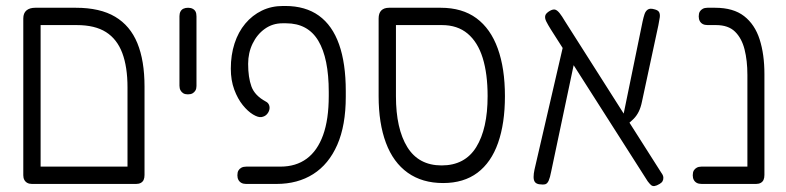

<svg xmlns="http://www.w3.org/2000/svg" viewBox="-20 -606 2632 643"><path d="M87 10Q78 10 71.5 6.5Q65 3 61.5 -3.5Q58 -10 58 -19V-544Q58 -562 68.5 -571Q79 -580 98 -580H234Q315 -580 365.5 -550Q416 -520 440 -461.5Q464 -403 464 -316V-20Q464 -10 461 -3.5Q458 3 451.5 6.5Q445 10 436 10Q427 10 420.5 7.5Q414 5 410.5 -0.5Q407 -6 407 -13V-313Q407 -382 389.5 -428.5Q372 -475 335 -498.5Q298 -522 237 -522H116V-20Q116 -10 112.5 -3.5Q109 3 103 6.5Q97 10 87 10ZM87 10 88 -48H434L435 10Z M609 -290Q600 -290 594 -293.5Q588 -297 584.5 -303.5Q581 -310 581 -319V-552Q581 -561 584.5 -567.5Q588 -574 594.5 -577Q601 -580 610 -580Q619 -580 625.5 -576.5Q632 -573 635 -567Q638 -561 638 -551V-318Q638 -309 634.5 -303Q631 -297 625 -293.5Q619 -290 609 -290Z M804 10Q795 10 788.5 6.5Q782 3 778.5 -3.5Q775 -10 775 -19Q775 -29 778.5 -35Q782 -41 788.5 -44.5Q795 -48 805 -48H919Q971 -48 1007 -74.5Q1043 -101 1062 -153.5Q1081 -206 1081 -285V-298Q1081 -411 1046 -469.5Q1011 -528 938 -528H926Q893 -528 867 -509.5Q841 -491 826 -460Q811 -429 811 -392Q811 -347 822 -316.5Q833 -286 870 -266Q878 -262 881 -254.5Q884 -247 882 -238.5Q880 -230 873.5 -223Q867 -216 856 -214Q845 -212 827.5 -222.5Q810 -233 793 -254Q776 -275 764.5 -306Q753 -337 753 -376Q753 -422 765.5 -460.5Q778 -499 801.5 -527Q825 -555 857 -570.5Q889 -586 928 -586H935Q1003 -586 1048 -553.5Q1093 -521 1115.5 -457.5Q1138 -394 1138 -301V-282Q1138 -186 1109.5 -121Q1081 -56 1029 -23Q977 10 906 10Z M1464 7Q1394 7 1345.5 -27.5Q1297 -62 1272.5 -127.5Q1248 -193 1248 -284V-544Q1248 -562 1257 -571Q1266 -580 1283 -580H1456Q1528 -580 1575.5 -545Q1623 -510 1647 -443.5Q1671 -377 1671 -284Q1671 -193 1648 -127.5Q1625 -62 1579 -27.5Q1533 7 1464 7ZM1459 -52Q1537 -52 1575 -113.5Q1613 -175 1613 -284Q1613 -359 1596.5 -412Q1580 -465 1546 -493.5Q1512 -522 1460 -522H1306V-284Q1306 -175 1344 -113.5Q1382 -52 1459 -52Z M2189 10Q2179 16 2172 17Q2165 18 2160 13.5Q2155 9 2149 1L1825 -507Q1815 -523 1809.5 -534Q1804 -545 1806 -553.5Q1808 -562 1822 -570Q1833 -576 1840 -573.5Q1847 -571 1854.5 -561.5Q1862 -552 1872 -535L2195 -27Q2201 -19 2201.5 -12Q2202 -5 2199 0.5Q2196 6 2189 10ZM1785 11Q1775 9 1771 3Q1767 -3 1767 -13.5Q1767 -24 1770 -38L1867 -457L1913 -444L1826 -32Q1822 -11 1817.5 -1Q1813 9 1806 11Q1799 13 1785 11ZM2077 -186 2062 -193 2132 -534Q2135 -548 2138.5 -558.5Q2142 -569 2149.5 -574Q2157 -579 2171 -575Q2184 -572 2187.5 -565Q2191 -558 2189.5 -547.5Q2188 -537 2185 -522L2130 -266Q2126 -246 2119 -232Q2112 -218 2102 -208Q2092 -198 2077 -186Z M2512 10Q2503 10 2496.5 7.5Q2490 5 2486.5 -0.5Q2483 -6 2483 -13V-355Q2483 -403 2473.5 -440.5Q2464 -478 2441.5 -500Q2419 -522 2378 -522H2350Q2340 -522 2333.5 -525.5Q2327 -529 2323.5 -535.5Q2320 -542 2320 -551Q2320 -561 2323.5 -567Q2327 -573 2333.5 -576.5Q2340 -580 2349 -580H2375Q2436 -580 2472 -552Q2508 -524 2524 -474Q2540 -424 2540 -358V-20Q2540 -10 2537 -3.5Q2534 3 2527.5 6.5Q2521 10 2512 10ZM2330 10Q2320 10 2313.5 6.5Q2307 3 2303.5 -3.5Q2300 -10 2300 -19Q2300 -29 2303.5 -35Q2307 -41 2313.5 -44.5Q2320 -48 2329 -48H2513L2512 10Z"/></svg>

Font: Fredoka SemiCondensed Light
Style: Regular
Weight: 300
Width: 4
Designer: Ben Nathan
Foundry: Milena B. Brandão, Ben Nathan
Version: Version 2.001